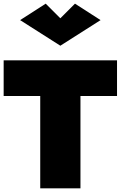

<svg xmlns="http://www.w3.org/2000/svg" viewBox="-20 -1030 660 1050"><path d="M0 -505H200V0H420V-505H620V-700H0ZM310 -930 230 -1010 90 -920 310 -780 530 -920 390 -1010Z"/></svg>

Font: Jost Black
Style: Regular
Weight: 900
Version: Version 3.710